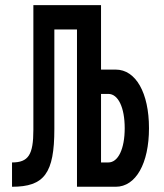

<svg xmlns="http://www.w3.org/2000/svg" viewBox="-20 -713 626 733"><path d="M25.9 0C148.9 0 187.5 -51.3 187.5 -220.7V-600.6H273.9V0H421.9C498.5 0 548.8 -88.9 548.8 -223.6C548.8 -358.4 498.5 -447.3 421.9 -447.3H365.7V-693.4H107.4V-217.3C107.4 -122.1 88.4 -92.8 25.9 -92.8ZM365.7 -92.8V-354.5H393.6C431.2 -354.5 456.1 -302.7 456.1 -223.6C456.1 -144.5 431.2 -92.8 393.6 -92.8Z"/></svg>

Font: Cascadia Code PL
Style: Regular
Weight: 400
Monospace: yes
Designer: Aaron Bell
Foundry: Saja Typeworks
Version: Version 2404.023